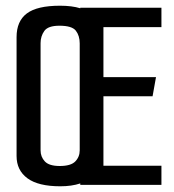

<svg xmlns="http://www.w3.org/2000/svg" viewBox="-20 -647 609 672"><path d="M191 5Q114 5 76 -23Q38 -51 38 -101V-517Q38 -573 74 -600Q110 -627 190 -627Q232 -627 261 -618V-620H545V-552H342V-377H526L514 -310H342V-67H545V0H261V-5Q231 5 191 5ZM189 -66Q228 -66 243.5 -82Q259 -98 259 -121V-495Q259 -522 245.5 -539.5Q232 -557 188 -557Q148 -557 135 -538.5Q122 -520 122 -496V-121Q122 -98 137 -82Q152 -66 189 -66Z"/></svg>

Font: Smooch Sans SemiBold
Style: Bold
Weight: 600
Designer: Robert E. Leuschke
Foundry: Robert E. Leuschke
Version: Version 1.010; ttfautohint (v1.8.3)